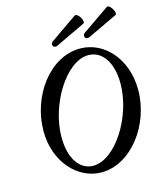

<svg xmlns="http://www.w3.org/2000/svg" viewBox="-127 -951 884 1056"><g transform="rotate(-15 315.5 -423.5)"><path d="M264 -723 433 -803C452 -811 417 -871 398 -858L247 -753C227 -739 241 -712 264 -723ZM447 -723 616 -803C634 -811 599 -871 581 -858L429 -753C409 -739 423 -712 447 -723ZM320 13C489 13 631 -176 631 -374C631 -550 518 -676 380 -676C206 -676 69 -486 69 -288C69 -113 185 13 320 13ZM285 -34C212 -34 156 -104 156 -231C156 -414 286 -629 415 -629C490 -629 546 -558 546 -433C546 -245 412 -34 285 -34Z"/></g></svg>

Font: Junicode Two Beta SemiCondensed Medium
Style: Italic
Weight: 500
Width: 4
Italic angle: -10°
Version: Version 1.063